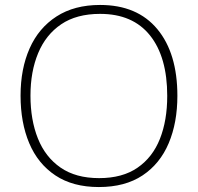

<svg xmlns="http://www.w3.org/2000/svg" viewBox="-20 -811 799 775"><path d="M696 -424Q696 -316 661 -233Q626 -150 555.5 -103Q485 -56 379 -56Q274 -56 203.5 -103Q133 -150 98 -233Q63 -316 63 -425Q63 -533 99.5 -615.5Q136 -698 208 -744.5Q280 -791 384 -791Q534 -791 615 -693.5Q696 -596 696 -424ZM103 -425Q103 -327 133 -252Q163 -177 224.5 -134.5Q286 -92 380 -92Q474 -92 535 -134Q596 -176 625.5 -250.5Q655 -325 655 -424Q655 -581 585.5 -668Q516 -755 384 -755Q289 -755 227 -713Q165 -671 134 -596.5Q103 -522 103 -425Z"/></svg>

Font: Noto Sans Malayalam UI ExtraLight
Style: Regular
Weight: 200
Designer: Jelle Bosma - Monotype Design Team
Foundry: Monotype Imaging Inc.
Version: Version 2.104; ttfautohint (v1.8.4.7-5d5b)